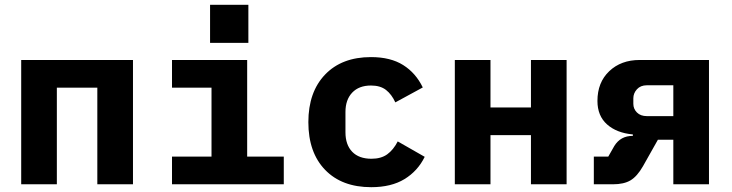

<svg xmlns="http://www.w3.org/2000/svg" viewBox="-20 -765 3040 797"><path d="M68 -516H532V0H384V-401H216V0H68Z M694 -115H858V-401H694V-516H1006V-115H1158V0H694ZM1011 -745V-587H852V-745Z M1260 -258Q1260 -383 1329.5 -455.5Q1399 -528 1520 -528Q1601 -528 1653.5 -495Q1706 -462 1735 -402L1621 -340Q1606 -373 1582.5 -391.5Q1559 -410 1520 -410Q1470 -410 1442 -380.5Q1414 -351 1414 -300V-216Q1414 -164 1442 -135Q1470 -106 1522 -106Q1562 -106 1587.5 -124.5Q1613 -143 1631 -178L1743 -114Q1714 -55 1659 -21.5Q1604 12 1521 12Q1399 12 1329.5 -60Q1260 -132 1260 -258Z M1868 -516H2016V-319H2184V-516H2332V0H2184V-204H2016V0H1868Z M2445 -115H2505L2530 -159Q2543 -180 2562 -190.5Q2581 -201 2607 -201V-207Q2540 -213 2500 -248.5Q2460 -284 2460 -346Q2460 -423 2509 -469.5Q2558 -516 2635 -516H2923V0H2775V-185H2711L2649 -75Q2625 -33 2597.5 -16.5Q2570 0 2524 0H2445ZM2775 -411H2665Q2639 -411 2624 -394.5Q2609 -378 2609 -357V-334Q2609 -313 2624 -298Q2639 -283 2665 -283H2775Z"/></svg>

Font: iA Writer Duo V
Style: Regular
Weight: 400
Designer: Mike Abbink, Paul van der Laan, Pieter van Rosmalen, Oliver Reichenstein
Foundry: Information Architects Inc.
Version: Version 2.000